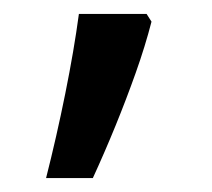

<svg xmlns="http://www.w3.org/2000/svg" viewBox="-20 -136 303 275"><path d="M190 -116 197 -105Q188 -70 174.5 -32Q161 6 145.5 44Q130 82 113 119H46Q61 60 73.5 -2Q86 -64 93 -116Z"/></svg>

Font: ubangla15
Style: Book
Weight: 400
Designer: Jelle Bosma - Monotype Design Team
Foundry: Monotype Imaging Inc.
Version: Version 2.003